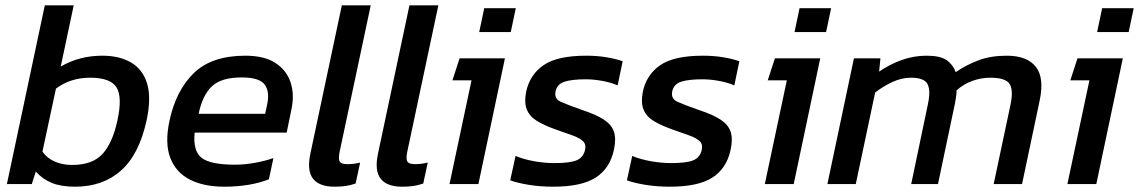

<svg xmlns="http://www.w3.org/2000/svg" viewBox="-20 -694 4295 724"><path d="M263 10Q211 10 176 -4Q141 -18 115 -47L100 0H6L149 -674H258L209 -443Q279 -484 366 -484Q430 -484 474 -458.5Q518 -433 534.5 -379.5Q551 -326 533 -241Q505 -112 436.5 -51Q368 10 263 10ZM252 -72Q329 -72 367 -114Q405 -156 423 -241Q442 -329 419 -365Q396 -401 320 -401Q246 -401 191 -360L140 -122Q158 -97 187 -84.5Q216 -72 252 -72Z M826 10Q748 10 695.5 -17Q643 -44 622 -99Q601 -154 619 -238Q643 -352 710.5 -418Q778 -484 905 -484Q976 -484 1018 -457Q1060 -430 1075.5 -384Q1091 -338 1079 -282L1061 -194H714Q707 -125 740 -99Q773 -73 866 -73Q902 -73 941 -80Q980 -87 1011 -98L994 -18Q959 -4 916 3Q873 10 826 10ZM729 -265H980L987 -298Q998 -347 978.5 -374.5Q959 -402 891 -402Q815 -402 779.5 -369Q744 -336 729 -265Z M1241 10Q1184 10 1160.5 -20Q1137 -50 1150 -113L1269 -674H1378L1261 -123Q1255 -95 1261 -85Q1267 -75 1290 -75Q1314 -75 1338 -81L1321 -2Q1301 5 1282.5 7.5Q1264 10 1241 10Z M1496 10Q1439 10 1415.5 -20Q1392 -50 1405 -113L1524 -674H1633L1516 -123Q1510 -95 1516 -85Q1522 -75 1545 -75Q1569 -75 1593 -81L1576 -2Q1556 5 1537.5 7.5Q1519 10 1496 10Z M1787 -573 1806 -663H1925L1906 -573ZM1675 0 1758 -391H1686L1713 -474H1884L1784 0Z M2066 10Q2017 10 1974 3Q1931 -4 1904 -14L1924 -106Q1955 -93 1994.5 -86Q2034 -79 2071 -79Q2127 -79 2153 -89Q2179 -99 2186 -128Q2191 -149 2179 -161Q2167 -173 2140 -183Q2113 -193 2072 -207Q2033 -221 2005.5 -237.5Q1978 -254 1967 -280Q1956 -306 1964 -348Q1978 -413 2030 -448.5Q2082 -484 2191 -484Q2232 -484 2267.5 -478Q2303 -472 2328 -463L2309 -372Q2284 -383 2251 -389Q2218 -395 2189 -395Q2137 -395 2109 -386Q2081 -377 2075 -350Q2069 -322 2094 -310.5Q2119 -299 2176 -279Q2228 -262 2257 -243Q2286 -224 2295 -197.5Q2304 -171 2295 -129Q2280 -59 2226.5 -24.5Q2173 10 2066 10Z M2506 10Q2457 10 2414 3Q2371 -4 2344 -14L2364 -106Q2395 -93 2434.5 -86Q2474 -79 2511 -79Q2567 -79 2593 -89Q2619 -99 2626 -128Q2631 -149 2619 -161Q2607 -173 2580 -183Q2553 -193 2512 -207Q2473 -221 2445.5 -237.5Q2418 -254 2407 -280Q2396 -306 2404 -348Q2418 -413 2470 -448.5Q2522 -484 2631 -484Q2672 -484 2707.5 -478Q2743 -472 2768 -463L2749 -372Q2724 -383 2691 -389Q2658 -395 2629 -395Q2577 -395 2549 -386Q2521 -377 2515 -350Q2509 -322 2534 -310.5Q2559 -299 2616 -279Q2668 -262 2697 -243Q2726 -224 2735 -197.5Q2744 -171 2735 -129Q2720 -59 2666.5 -24.5Q2613 10 2506 10Z M2976 -573 2995 -663H3114L3095 -573ZM2864 0 2947 -391H2875L2902 -474H3073L2973 0Z M3100 0 3200 -474H3300L3295 -424Q3336 -452 3381 -468Q3426 -484 3474 -484Q3525 -484 3549 -467.5Q3573 -451 3584 -422Q3623 -449 3669.5 -466.5Q3716 -484 3776 -484Q3853 -484 3886 -442Q3919 -400 3900 -313L3834 0H3727L3791 -302Q3802 -357 3786 -379Q3770 -401 3714 -401Q3680 -401 3646.5 -389Q3613 -377 3587 -353Q3587 -333 3581 -304L3517 0H3416L3479 -301Q3490 -353 3477.5 -377Q3465 -401 3415 -401Q3380 -401 3344.5 -384.5Q3309 -368 3280 -345L3207 0Z M4117 -573 4136 -663H4255L4236 -573ZM4005 0 4088 -391H4016L4043 -474H4214L4114 0Z"/></svg>

Font: Kanit
Style: Italic
Weight: 400
Italic angle: -12°
Designer: Katatrad Team
Foundry: CadsonDemak
Version: Version 2.000; ttfautohint (v1.8.3)